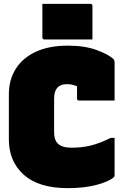

<svg xmlns="http://www.w3.org/2000/svg" viewBox="-20 -957 640 997"><path d="M200 -937H449Q460 -937 460 -926V-752H211Q200 -752 200 -763ZM332 20Q181 20 103.5 -49.5Q26 -119 26 -233V-467Q26 -542 61.5 -599Q97 -656 165.5 -688Q234 -720 333 -720Q420 -720 482.5 -697Q545 -674 569 -650Q575 -644 575 -634V-435H390Q380 -435 380 -446V-509Q365 -515 353 -517.5Q341 -520 327 -520Q261 -520 261 -445V-270Q261 -251 265.5 -236.5Q270 -222 280 -212Q301 -190 352 -190Q404 -190 450 -201Q496 -212 555 -241H575V-46Q575 -41 572 -38Q550 -16 485 2Q420 20 332 20Z"/></svg>

Font: Recursive Sn Lnr St XBk
Style: Regular
Weight: 1000
Version: Version 1.079;hotconv 1.0.112;makeotfexe 2.5.65598; ttfautoh